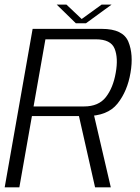

<svg xmlns="http://www.w3.org/2000/svg" viewBox="-30 -798 598 818"><path d="M-10 0H52.5L106 -303.5H337Q428.5 -303.5 470.8 -356.8Q513 -410 526 -488Q539.5 -566 516.8 -620.5Q494 -675 404 -675H109ZM375 0H442L366 -326.5L302.5 -320.5ZM113 -344.5 163.5 -630.5H378.5Q442 -630.5 458.2 -590.8Q474.5 -551 463 -487.5Q452 -424 421 -384.2Q390 -344.5 328 -344.5ZM293 -699H336.5L445.5 -778.5H403L318 -717L253 -778.5H211.5Z"/></svg>

Font: Anybody UltraCondensed Thin Light
Style: Italic
Weight: 300
Italic angle: -10°
Version: Version 1.111